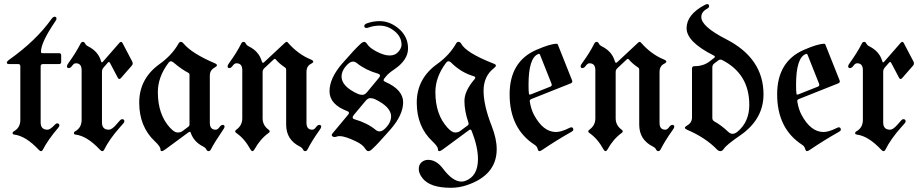

<svg xmlns="http://www.w3.org/2000/svg" viewBox="-20 -727 4496 936"><path d="M24.9 -436Q155.8 -528.8 230.5 -633.8Q238.8 -645.5 246.1 -645.5Q255.4 -645.5 255.4 -635.7Q255.4 -630.4 248 -620.6Q179.7 -520 179.7 -474.6Q179.7 -467.8 187 -467.8H267.6Q278.3 -467.8 278.3 -457V-425.3Q278.3 -414.6 267.6 -414.6H189Q178.2 -414.6 178.2 -403.8V-129.9Q178.2 -94.7 211.9 -94.7Q224.6 -94.7 247.1 -118.7Q253.4 -125.5 258.3 -125.5Q269.5 -125.5 269.5 -115.2Q269.5 -110.8 263.7 -104Q212.9 -44.4 189 2.9Q185.5 9.8 180.2 9.8Q174.8 9.8 168.5 2.9Q106 -64 49.8 -70.8Q41.5 -71.8 41.5 -77.6Q41.5 -83.5 46.9 -86.4Q79.1 -104 79.1 -142.6V-403.8Q79.1 -414.6 69.3 -414.6H25.9Q13.2 -414.6 13.2 -421.1Q13.2 -427.7 24.9 -436Z M306.2 -404.8Q306.2 -409.2 314 -419.9Q351.1 -471.7 372.6 -514.2Q377 -522.9 384 -522.9Q391.1 -522.9 395 -514.6Q398.9 -506.3 410.6 -500.5Q459.5 -475.6 472.7 -428.2Q474.1 -422.9 476.6 -422.9Q479 -422.9 481.9 -426.3L562 -518.1Q566.4 -522.9 570.3 -522.9Q574.2 -522.9 577.6 -516.6L624 -428.2Q627 -422.9 627 -417.5Q627 -412.1 622.6 -407.2L569.8 -346.7Q565.4 -341.8 561.5 -341.8Q557.6 -341.8 554.2 -348.1L516.1 -420.4Q513.7 -424.8 511 -424.8Q508.3 -424.8 505.4 -421.4L485.4 -398.4Q477.1 -389.2 477.1 -377.4V-129.9Q477.1 -94.7 510.7 -94.7Q524.9 -94.7 545.9 -118.7L564 -139.2Q569.8 -146 575.2 -146Q586.4 -146 586.4 -135.3Q586.4 -131.3 580.6 -124.5L562.5 -104Q512.7 -47.9 487.8 2.9Q484.4 9.8 479 9.8Q473.6 9.8 467.3 2.9Q404.8 -64 348.6 -70.8Q340.3 -71.8 340.3 -77.6Q340.3 -83.5 345.7 -86.4Q377.9 -104 377.9 -142.6V-384.8Q377.9 -418.5 350.1 -418.5Q340.3 -418.5 332 -406.7Q323.7 -395 314.9 -395Q306.2 -395 306.2 -404.8Z M758.3 -415Q818.4 -458 850.6 -515.1Q855 -522.9 861.6 -522.9Q868.2 -522.9 875 -514.6Q915.5 -466.3 1027.3 -418.5Q1037.6 -414.1 1037.6 -408.9Q1037.6 -403.8 1025.4 -397Q1002.9 -384.3 1002.9 -358.4V-128.4Q1002.9 -94.7 1031.2 -94.7Q1041 -94.7 1049.3 -106.4Q1057.6 -118.2 1065.9 -118.2Q1074.7 -118.2 1074.7 -108.4Q1074.7 -104 1066.9 -93.3Q1026.9 -34.7 1008.3 1Q1003.9 9.8 996.8 9.8Q989.7 9.8 985.8 1.5Q981.9 -6.8 970.2 -12.7Q924.3 -36.1 909.7 -80.1Q908.2 -84.5 905.3 -84.5Q902.3 -84.5 898.4 -81.5L785.6 1.5Q774.4 9.8 768.3 9.8Q762.2 9.8 762.2 1Q762.2 -12.7 735.4 -37.6Q658.7 -109.4 658.7 -226.6Q658.7 -343.8 758.3 -415ZM749.5 -277.8Q749.5 -168.9 808.6 -104.5Q830.1 -81.1 845.2 -81.1Q860.4 -81.1 869.6 -87.9L898.4 -109.4Q903.8 -113.3 903.8 -119.6V-363.3Q903.8 -369.1 897.9 -372.1Q866.2 -388.2 825.2 -422.9Q818.8 -428.2 813 -428.2Q807.1 -428.2 802.2 -421.9Q749.5 -352.5 749.5 -277.8Z M1089.4 -404.8Q1089.4 -409.2 1097.2 -419.9Q1134.8 -471.7 1155.8 -514.2Q1160.2 -522.9 1167.2 -522.9Q1174.3 -522.9 1178.2 -514.6Q1182.1 -506.3 1193.8 -500.5Q1242.7 -476.1 1256.3 -427.7Q1258.8 -420.9 1261.7 -420.9Q1264.6 -420.9 1267.6 -423.8L1369.6 -519Q1374 -522.9 1377.4 -522.9Q1380.9 -522.9 1383.8 -519Q1432.6 -462.9 1494.1 -437.5Q1507.3 -432.1 1507.3 -426.8Q1507.3 -421.4 1496.1 -416Q1474.1 -404.8 1474.1 -376V-128.4Q1474.1 -94.7 1502 -94.7Q1511.7 -94.7 1520 -106.4Q1528.3 -118.2 1537.1 -118.2Q1545.9 -118.2 1545.9 -108.4Q1545.9 -104 1538.1 -93.3Q1501 -41.5 1479.5 1Q1475.1 9.8 1468 9.8Q1460.9 9.8 1457 1.5Q1453.1 -6.8 1441.4 -12.7Q1375 -45.9 1375 -119.6V-387.2Q1375 -394 1370.1 -397.5Q1339.8 -418 1324.2 -437.5Q1322.3 -439.9 1319.6 -439.9Q1316.9 -439.9 1314.5 -437.5L1268.6 -394.5Q1260.3 -386.7 1260.3 -376.5V-149.9Q1260.3 -115.7 1289.6 -94.7Q1294.9 -90.8 1294.9 -86.7Q1294.9 -82.5 1288.6 -78.1Q1248.5 -49.3 1220.7 1Q1215.8 9.8 1210.7 9.8Q1205.6 9.8 1200.7 1Q1171.9 -51.3 1132.8 -78.1Q1126.5 -82.5 1126.5 -86.7Q1126.5 -90.8 1131.8 -94.7Q1161.1 -115.2 1161.1 -149.9V-384.8Q1161.1 -418.5 1132.8 -418.5Q1123 -418.5 1114.7 -406.7Q1106.4 -395 1097.9 -395Q1089.4 -395 1089.4 -404.8Z M1738.8 -514.2Q1748.5 -522.9 1755.9 -522.9Q1763.2 -522.9 1771 -510.7Q1782.7 -492.7 1817.9 -474.6Q1853 -456.5 1879.9 -456.5Q1906.7 -456.5 1922.1 -474.6Q1937.5 -492.7 1937.5 -508.8Q1937.5 -546.9 1904.3 -574.5Q1871.1 -602.1 1830.6 -602.1Q1802.2 -602.1 1776.9 -592.8Q1772 -590.8 1766.1 -590.8Q1755.9 -590.8 1755.9 -600.1Q1755.9 -607.9 1767.6 -612.8Q1797.9 -624 1830.6 -624Q1881.8 -624 1925.5 -585.9Q1969.2 -547.9 1969.2 -490.7Q1969.2 -433.6 1899.9 -387.2Q1875 -370.6 1863.3 -356.4L1854 -345.2Q1850.1 -340.3 1850.1 -335.9Q1850.1 -331.5 1857.9 -328.1Q1945.3 -290 1945.3 -228.3Q1945.3 -166.5 1882.8 -95Q1820.3 -23.4 1793 1Q1783.2 9.8 1775.6 9.8Q1768.1 9.8 1760.3 -2.4Q1748 -22.5 1714.8 -38.1Q1662.1 -63.5 1635.3 -63.5Q1627.9 -63.5 1622.1 -61.3Q1616.2 -59.1 1610.6 -59.1Q1605 -59.1 1601.1 -62Q1597.2 -64.9 1597.2 -68.4Q1597.2 -71.8 1601.1 -76.7L1677.2 -168Q1681.2 -172.9 1681.2 -177.5Q1681.2 -182.1 1673.3 -185.1Q1586.4 -217.8 1586.4 -282Q1586.4 -346.2 1648.9 -418Q1711.4 -489.7 1738.8 -514.2ZM1645 -354Q1645 -305.7 1724.1 -269.5Q1734.9 -264.6 1746.6 -264.6Q1758.3 -264.6 1769 -277.3L1825.7 -345.7Q1832.5 -353 1832.5 -358.9Q1832.5 -364.7 1821.8 -368.2Q1762.2 -385.3 1720.2 -418.9Q1710.4 -426.8 1700.7 -426.8Q1684.6 -426.8 1664.8 -402.8Q1645 -378.9 1645 -354ZM1710 -145Q1769.5 -127.9 1811 -94.2Q1820.8 -86.4 1830.6 -86.4Q1846.7 -86.4 1866.7 -110.4Q1886.7 -134.3 1886.7 -159.2Q1886.7 -205.6 1807.6 -243.7Q1796.9 -248.5 1785.2 -248.5Q1773.4 -248.5 1762.7 -235.8L1705.6 -167.5Q1699.2 -160.2 1699.2 -154.1Q1699.2 -147.9 1710 -145Z M2111.3 -415Q2171.4 -458 2203.6 -515.1Q2208 -522.9 2213.9 -522.9Q2223.6 -522.9 2228 -514.6Q2251.5 -469.7 2384.8 -417.5Q2397.5 -413.1 2397.5 -407.5Q2397.5 -401.9 2387.7 -394.5Q2337.4 -355.5 2337.4 -284.4Q2337.4 -213.4 2377 -112.8Q2401.4 -50.3 2401.4 0Q2401.4 127 2255.4 175.8Q2217.3 188.5 2178.2 188.5Q2076.7 188.5 2040 142.1Q2021.5 118.7 2021.5 97.4Q2021.5 76.2 2034.2 64.9Q2048.3 52.2 2066.9 52.2Q2107.4 52.2 2139.6 95.2Q2187 158.2 2229.5 158.2Q2239.3 158.2 2248.5 154.8Q2310.1 132.3 2310.1 48.3Q2310.1 -10.7 2279.3 -88.9Q2276.9 -95.2 2273.2 -95.2Q2269.5 -95.2 2266.6 -92.8L2138.7 1.5Q2127.4 9.8 2121.3 9.8Q2115.2 9.8 2115.2 1Q2115.2 -12.7 2088.4 -37.6Q2011.7 -109.4 2011.7 -226.6Q2011.7 -343.8 2111.3 -415ZM2102.5 -277.8Q2102.5 -168.9 2161.6 -104.5Q2183.1 -81.1 2198.2 -81.1Q2213.4 -81.1 2222.7 -87.9L2258.8 -114.7Q2264.6 -119.1 2264.6 -122.8Q2264.6 -126.5 2263.2 -130.4Q2244.1 -186.5 2244.1 -234.9Q2244.1 -283.2 2292.5 -339.8Q2296.9 -344.7 2296.9 -349.1Q2296.9 -353.5 2289.1 -355.5Q2226.6 -374 2178.2 -422.9Q2172.9 -428.2 2166.5 -428.2Q2160.2 -428.2 2155.3 -421.9Q2102.5 -352.5 2102.5 -277.8Z M2464.4 -267.1Q2464.4 -427.2 2594.7 -483.9Q2663.1 -513.7 2694.3 -513.7Q2697.8 -513.7 2699.2 -510.3L2768.6 -335.9Q2770 -333 2770 -330.1Q2770 -323.7 2761.7 -320.3L2571.3 -244.6Q2562.5 -241.2 2562.5 -234.9Q2562.5 -232.4 2563 -230Q2569.3 -193.4 2583 -167.5Q2627.9 -83.5 2690.4 -83.5Q2715.8 -83.5 2754.9 -103Q2761.7 -106.4 2764.6 -106.4Q2774.9 -106.4 2774.9 -94.7Q2774.9 -89.4 2766.1 -84.5Q2693.8 -43.9 2624 3.4Q2614.7 9.8 2609.4 9.8Q2604 9.8 2600.8 -2Q2597.7 -13.7 2586.4 -21Q2464.4 -100.1 2464.4 -267.1ZM2556.6 -314Q2556.6 -280.8 2558.6 -270Q2559.6 -265.6 2562.3 -265.6Q2564.9 -265.6 2568.4 -267.1L2663.1 -304.7Q2669.9 -307.6 2669.9 -313.5Q2669.9 -315.9 2668.5 -319.3L2612.8 -459.5Q2610.8 -464.4 2608.2 -464.4Q2605.5 -464.4 2604.5 -463.9Q2556.6 -445.8 2556.6 -314Z M2810.5 -404.8Q2810.5 -409.2 2818.4 -419.9Q2856 -471.7 2877 -514.2Q2881.3 -522.9 2888.4 -522.9Q2895.5 -522.9 2899.4 -514.6Q2903.3 -506.3 2915 -500.5Q2963.9 -476.1 2977.5 -427.7Q2980 -420.9 2982.9 -420.9Q2985.8 -420.9 2988.8 -423.8L3090.8 -519Q3095.2 -522.9 3098.6 -522.9Q3102.1 -522.9 3105 -519Q3153.8 -462.9 3215.3 -437.5Q3228.5 -432.1 3228.5 -426.8Q3228.5 -421.4 3217.3 -416Q3195.3 -404.8 3195.3 -376V-128.4Q3195.3 -94.7 3223.1 -94.7Q3232.9 -94.7 3241.2 -106.4Q3249.5 -118.2 3258.3 -118.2Q3267.1 -118.2 3267.1 -108.4Q3267.1 -104 3259.3 -93.3Q3222.2 -41.5 3200.7 1Q3196.3 9.8 3189.2 9.8Q3182.1 9.8 3178.2 1.5Q3174.3 -6.8 3162.6 -12.7Q3096.2 -45.9 3096.2 -119.6V-387.2Q3096.2 -394 3091.3 -397.5Q3061 -418 3045.4 -437.5Q3043.5 -439.9 3040.8 -439.9Q3038.1 -439.9 3035.6 -437.5L2989.7 -394.5Q2981.4 -386.7 2981.4 -376.5V-149.9Q2981.4 -115.7 3010.7 -94.7Q3016.1 -90.8 3016.1 -86.7Q3016.1 -82.5 3009.8 -78.1Q2969.7 -49.3 2941.9 1Q2937 9.8 2931.9 9.8Q2926.8 9.8 2921.9 1Q2893.1 -51.3 2854 -78.1Q2847.7 -82.5 2847.7 -86.7Q2847.7 -90.8 2853 -94.7Q2882.3 -115.2 2882.3 -149.9V-384.8Q2882.3 -418.5 2854 -418.5Q2844.2 -418.5 2835.9 -406.7Q2827.6 -395 2819.1 -395Q2810.5 -395 2810.5 -404.8Z M3331.1 -116.2Q3353.5 -128.9 3353.5 -154.8V-392.1Q3353.5 -404.3 3364.3 -404.3Q3408.2 -404.3 3437.5 -426.3L3460.9 -444.3Q3465.3 -447.8 3465.3 -450.4Q3465.3 -453.1 3460 -456.1Q3327.1 -522.9 3327.1 -589.4Q3327.1 -655.8 3415 -702.6Q3423.3 -707 3427.7 -707Q3437 -707 3437 -696.3Q3437 -689.5 3425.8 -683.6Q3398.9 -668.9 3398.9 -643.6Q3398.9 -597.7 3520.5 -535.6Q3702.1 -442.4 3702.1 -267.1Q3702.1 -145.5 3588.4 -66.9Q3521.5 -21 3509.3 -2.4Q3501.5 9.8 3492.2 9.8Q3482.9 9.8 3475.1 1.5Q3419.9 -55.7 3329.1 -94.7Q3318.8 -99.1 3318.8 -104Q3318.8 -108.9 3331.1 -116.2ZM3452.6 -151.9Q3452.6 -141.1 3461.4 -135.7Q3496.1 -116.7 3529.3 -85Q3540 -74.7 3551.3 -74.7Q3562.5 -74.7 3574.7 -84.5Q3632.8 -132.3 3632.8 -215.8Q3632.8 -366.7 3501 -434.1Q3496.6 -436.5 3491.7 -436.5Q3486.8 -436.5 3482.4 -433.1L3461.9 -417.5Q3452.6 -410.6 3452.6 -398.4Z M3768.6 -267.1Q3768.6 -427.2 3898.9 -483.9Q3967.3 -513.7 3998.5 -513.7Q4002 -513.7 4003.4 -510.3L4072.8 -335.9Q4074.2 -333 4074.2 -330.1Q4074.2 -323.7 4065.9 -320.3L3875.5 -244.6Q3866.7 -241.2 3866.7 -234.9Q3866.7 -232.4 3867.2 -230Q3873.5 -193.4 3887.2 -167.5Q3932.1 -83.5 3994.6 -83.5Q4020 -83.5 4059.1 -103Q4065.9 -106.4 4068.8 -106.4Q4079.1 -106.4 4079.1 -94.7Q4079.1 -89.4 4070.3 -84.5Q3998 -43.9 3928.2 3.4Q3918.9 9.8 3913.6 9.8Q3908.2 9.8 3905 -2Q3901.9 -13.7 3890.6 -21Q3768.6 -100.1 3768.6 -267.1ZM3860.8 -314Q3860.8 -280.8 3862.8 -270Q3863.8 -265.6 3866.5 -265.6Q3869.1 -265.6 3872.6 -267.1L3967.3 -304.7Q3974.1 -307.6 3974.1 -313.5Q3974.1 -315.9 3972.7 -319.3L3917 -459.5Q3915 -464.4 3912.4 -464.4Q3909.7 -464.4 3908.7 -463.9Q3860.8 -445.8 3860.8 -314Z M4114.7 -404.8Q4114.7 -409.2 4122.6 -419.9Q4159.7 -471.7 4181.2 -514.2Q4185.5 -522.9 4192.6 -522.9Q4199.7 -522.9 4203.6 -514.6Q4207.5 -506.3 4219.2 -500.5Q4268.1 -475.6 4281.2 -428.2Q4282.7 -422.9 4285.2 -422.9Q4287.6 -422.9 4290.5 -426.3L4370.6 -518.1Q4375 -522.9 4378.9 -522.9Q4382.8 -522.9 4386.2 -516.6L4432.6 -428.2Q4435.5 -422.9 4435.5 -417.5Q4435.5 -412.1 4431.2 -407.2L4378.4 -346.7Q4374 -341.8 4370.1 -341.8Q4366.2 -341.8 4362.8 -348.1L4324.7 -420.4Q4322.3 -424.8 4319.6 -424.8Q4316.9 -424.8 4314 -421.4L4293.9 -398.4Q4285.6 -389.2 4285.6 -377.4V-129.9Q4285.6 -94.7 4319.3 -94.7Q4333.5 -94.7 4354.5 -118.7L4372.6 -139.2Q4378.4 -146 4383.8 -146Q4395 -146 4395 -135.3Q4395 -131.3 4389.2 -124.5L4371.1 -104Q4321.3 -47.9 4296.4 2.9Q4293 9.8 4287.6 9.8Q4282.2 9.8 4275.9 2.9Q4213.4 -64 4157.2 -70.8Q4148.9 -71.8 4148.9 -77.6Q4148.9 -83.5 4154.3 -86.4Q4186.5 -104 4186.5 -142.6V-384.8Q4186.5 -418.5 4158.7 -418.5Q4148.9 -418.5 4140.6 -406.7Q4132.3 -395 4123.5 -395Q4114.7 -395 4114.7 -404.8Z"/></svg>

Font: UnifrakturMaguntia20
Style: Book
Weight: 400
Designer: j. 'mach' wust, Gerrit Ansmann, Georg Duffner, based on a font by Peter Wiegel, original typeface by Carl Albert Fahrenw
Version: Version 2017-03-19